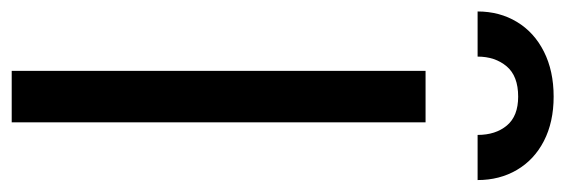

<svg xmlns="http://www.w3.org/2000/svg" viewBox="-362 -627 966 328"><g transform="rotate(90 121.0 -463.0)"><path d="M166 0H78.1V-707H166ZM122.1 -925.8Q165.5 -925.8 197.8 -909.2Q230 -892.6 247.3 -863Q264.6 -833.5 264.6 -795.9H187.5Q187.5 -826.7 171.4 -845.9Q155.3 -865.2 122.1 -865.2Q86.9 -865.2 70.3 -845.5Q53.7 -825.7 53.7 -795.9H-23.4Q-23.4 -833.5 -5.6 -863Q12.2 -892.6 45.2 -909.2Q78.1 -925.8 122.1 -925.8Z"/></g></svg>

Font: Pretendard JP
Style: Regular
Weight: 400
Designer: Base glyphs from Inter by Rasmus Andersson; Hangeul glyphs from Noto Sans CJK(Source Han Sans) by Jang Soo-young and Kan
Foundry: Kil Hyung-jin
Version: Version 1.309